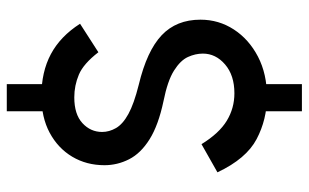

<svg xmlns="http://www.w3.org/2000/svg" viewBox="-192 -605 910 566"><g transform="rotate(-90 263.0 -322.0)"><path d="M218 -607V-757H298V-607ZM488 -186Q488 -132 459 -87.5Q430 -43 379 -16.5Q328 10 261 10Q194 10 136 -20.5Q78 -51 38 -136L121 -183Q153 -131 190 -108.5Q227 -86 271 -86Q324 -86 356 -113.5Q388 -141 388 -179Q388 -201 378 -223Q368 -245 338 -264Q308 -283 248 -295Q177 -310 135.5 -336Q94 -362 76.5 -396.5Q59 -431 59 -469Q59 -522 84 -564Q109 -606 154.5 -630.5Q200 -655 263 -655Q334 -655 386.5 -627Q439 -599 476 -541L392 -487Q358 -531 326 -544.5Q294 -558 259 -558Q209 -558 183 -534Q157 -510 157 -476Q157 -455 168.5 -435Q180 -415 210 -398.5Q240 -382 296 -368Q396 -344 442 -300.5Q488 -257 488 -186ZM218 113V-37H298V113Z"/></g></svg>

Font: Gabarito
Style: Regular
Weight: 400
Designer: Leandro Assis / Alvaro Franca / Felipe Casaprima
Foundry: Naipe Foundry
Version: Version 1.000